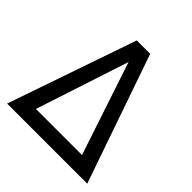

<svg xmlns="http://www.w3.org/2000/svg" viewBox="-193 -887 1037 1037"><g transform="rotate(45 325.5 -368.0)"><path d="M14.6 0 268.6 -736.3H371.1L626.5 0ZM145 -89.4H497.1L319.8 -622.6Z"/></g></svg>

Font: Comme SemiBold
Style: Regular
Weight: 600
Version: Version 1.000;gftools[0.9.27]